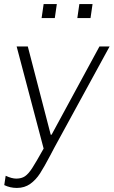

<svg xmlns="http://www.w3.org/2000/svg" viewBox="-20 -740 560 946"><path d="M230 -76H234L470 -511H520L248 -13Q231 19 228 25Q198 82 177.5 114Q157 146 129 166Q101 186 63 186Q30 186 1 172L8 126Q38 140 60 140Q86 140 103 128.5Q120 117 138.5 88.5Q157 60 195 -8L62 -511H117ZM250 -651H185L195 -720H260ZM426 -651H361L371 -720H436Z"/></svg>

Font: Chivo Thin Italic
Style: Regular
Weight: 100
Italic angle: -8.05°
Designer: Hector Gatti
Foundry: Omnibus-Type
Version: Version 1.007